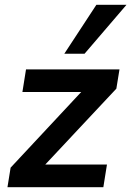

<svg xmlns="http://www.w3.org/2000/svg" viewBox="-20 -777 545 797"><path d="M11 0 24 -81 345 -425 349 -395H73L88 -489H476L463 -409L137 -61L133 -94H424L409 0ZM247 -554 380 -757H505L331 -554Z"/></svg>

Font: Nunito Sans 12pt ExtraLight 12pt
Style: Bold Italic
Weight: 700
Italic angle: -9°
Version: Version 3.101;gftools[0.9.27]